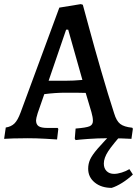

<svg xmlns="http://www.w3.org/2000/svg" viewBox="-33 -671 665 932"><path d="M330 2 334 -47Q385 -51 401.5 -58Q418 -65 418 -84Q418 -102 411 -126L383 -220Q358 -221 285 -221Q236 -221 182 -214L150 -122Q142 -96 142 -87Q142 -67 154.5 -58.5Q167 -50 196 -50H247L250 -45L244 6Q231 5 187 2.5Q143 0 102 0Q63 0 30.5 1Q-2 2 -13 3L-5 -52Q21 -56 37 -71.5Q53 -87 67 -125L255 -634L359 -651L369 -648Q376 -623 400 -534Q424 -445 458 -327.5Q492 -210 521 -121Q532 -84 550.5 -69.5Q569 -55 609 -51L612 -46L605 3Q593 2 559.5 1Q526 0 492 0Q441 0 394 3.5Q347 7 334 9ZM283 -279Q323 -279 367 -283L298 -527H288L203 -279ZM395 148Q395 124 404.5 103Q414 82 441 50.5Q468 19 528 -42H578Q513 31 492 63.5Q471 96 471 123Q471 146 484.5 159.5Q498 173 521 173Q537 173 558 166.5Q579 160 595 150L612 176Q588 199 560 216.5Q532 234 509 241Q459 241 427 215Q395 189 395 148Z"/></svg>

Font: Alegreya Medium
Style: Regular
Weight: 500
Designer: Juan Pablo del Peral
Foundry: Huerta Tipografica
Version: Version 2.007; ttfautohint (v1.6)